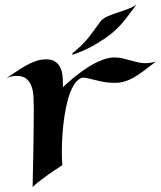

<svg xmlns="http://www.w3.org/2000/svg" viewBox="-20 -759 672 802"><path d="M243.2 -395Q266.1 -417 293.2 -439Q320.3 -460.9 348.4 -478.8Q376.5 -496.6 404.8 -507.8Q433.1 -519 458 -519Q475.1 -519 491.5 -515.4Q507.8 -511.7 523.7 -507.1Q539.6 -502.4 555.2 -498.8Q570.8 -495.1 586.9 -495.1Q596.7 -495.1 607.4 -496.6Q618.2 -498 631.8 -502Q601.1 -478.5 578.1 -461.4Q555.2 -444.3 535.2 -433.3Q515.1 -422.4 495.4 -417.2Q475.6 -412.1 451.2 -413.1Q427.2 -413.6 406 -418Q384.8 -422.4 367.4 -427Q350.1 -431.6 337.2 -433.8Q324.2 -436 316.9 -432.1Q299.3 -423.3 286.1 -399.9Q272.9 -376.5 263.9 -344.2Q254.9 -312 249.3 -274.4Q243.7 -236.8 241 -199.2Q238.3 -161.6 238.3 -127.7Q238.3 -93.8 240.2 -68.8Q203.6 -45.4 179.7 -28.3Q155.8 -11.2 141.6 0Q125 13.2 116.2 22.9Q116.7 -6.3 117.7 -48.1Q118.7 -89.8 119.4 -135.7Q120.1 -181.6 120.6 -226.8Q121.1 -272 121.1 -308.1Q121.1 -331.1 119.9 -354.7Q118.7 -378.4 111.8 -397.9Q105 -417.5 90.6 -429.7Q76.2 -441.9 49.8 -441.9Q39.6 -441.9 28.6 -439.7Q17.6 -437.5 6.8 -432.1Q27.3 -445.8 47.9 -460Q68.4 -474.1 89.1 -485.6Q109.9 -497.1 130.6 -504.2Q151.4 -511.2 172.9 -511.2Q198.7 -511.2 213.1 -500Q227.5 -488.8 234.1 -471.7Q240.7 -454.6 241.9 -434.1Q243.2 -413.6 243.2 -395ZM549.8 -739.3Q536.6 -721.7 524.4 -705.6Q514.2 -691.9 503.4 -678.2Q492.7 -664.6 485.8 -657.2Q455.1 -623.5 419.9 -599.6Q384.8 -575.7 354 -560.1Q318.4 -542 282.7 -530.3Q282.2 -531.7 282.2 -533.2Q282.2 -536.1 282.7 -536.6Q307.6 -556.6 323.5 -572.8Q339.4 -588.9 351.6 -604.2Q363.8 -619.6 375 -635.7Q386.2 -651.9 401.9 -672.4Q413.6 -684.1 431.4 -691.7Q449.2 -699.2 469.5 -705.8Q489.7 -712.4 510.7 -720Q531.7 -727.5 549.8 -739.3Z"/></svg>

Font: Eagle Lake
Style: Regular
Weight: 400
Designer: Astigmatic (AOETI)
Foundry: Astigmatic (AOETI)
Version: Version 1.000